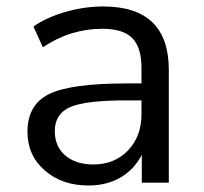

<svg xmlns="http://www.w3.org/2000/svg" viewBox="-20 -568 633 597"><path d="M254.9 8.8Q172.9 8.8 119.1 -38.1Q65.4 -85 65.4 -158.2Q65.4 -242.2 132.3 -275.4Q199.2 -308.6 374 -308.6H419.9V-357.4Q419.9 -420.9 391.1 -449.7Q362.3 -478.5 298.8 -478.5Q198.2 -478.5 113.3 -420.9L84 -485.4Q124 -513.7 183.1 -530.8Q242.2 -547.9 300.8 -547.9Q504.9 -547.9 504.9 -350.6V0H420.9V-86.9Q398.4 -42 355.5 -16.6Q312.5 8.8 254.9 8.8ZM150.4 -160.2Q150.4 -112.3 183.1 -84.5Q215.8 -56.6 270.5 -56.6Q335.9 -56.6 377.9 -100.1Q419.9 -143.6 419.9 -212.9V-255.9H375Q245.1 -255.9 197.8 -234.9Q150.4 -213.9 150.4 -160.2Z"/></svg>

Font: Min Sans
Style: Regular
Weight: 400
Designer: Jinseong-Kim, NotoSansCJK, Nunito
Foundry: Jinseong-Kim
Version: Version 1.400;Glyphs 3.1.2 (3151)